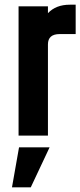

<svg xmlns="http://www.w3.org/2000/svg" viewBox="-20 -577 342 817"><path d="M277 -557H302V-432H234Q184 -432 184 -388V0H59V-550H184V-521Q218 -557 277 -557ZM31 220 61 50H191L111 220Z"/></svg>

Font: Mohave Bold
Style: Regular
Weight: 700
Designer: Gumpita Rahayu
Foundry: Tokotype
Version: Version 2.002;PS 002.002;hotconv 1.0.88;makeotf.lib2.5.64775